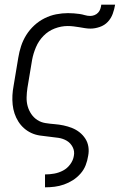

<svg xmlns="http://www.w3.org/2000/svg" viewBox="-20 -584 540 819"><path d="M172 215V160H173Q192 160 211.5 156.5Q231 153 249 143.5Q267 134 279.5 117Q292 100 295 81Q299 61 290 43.5Q281 26 265 16.5Q249 7 229.5 4Q210 1 189.5 -1Q169 -3 149.5 -6Q130 -9 113 -17Q96 -25 82 -37.5Q68 -50 58 -66Q48 -82 42 -100Q36 -118 34 -137.5Q32 -157 33 -177Q34 -197 38 -218L58 -338Q62 -363 70 -387.5Q78 -412 92 -434.5Q106 -457 126 -475.5Q146 -494 170 -506Q194 -518 219.5 -523Q245 -528 270 -528Q283 -528 295 -527Q307 -526 318.5 -524.5Q330 -523 341.5 -519.5Q353 -516 365 -516Q374 -516 383 -519.5Q392 -523 398.5 -530Q405 -537 408 -546Q411 -555 412 -564H471Q468 -545 461 -525.5Q454 -506 440 -491Q426 -476 405.5 -469Q385 -462 366 -462Q354 -462 342 -464Q330 -466 318 -468Q306 -470 293.5 -471.5Q281 -473 269 -473Q241 -473 213.5 -462.5Q186 -452 165.5 -431Q145 -410 133.5 -383Q122 -356 117 -329L97 -209Q94 -189 93.5 -169Q93 -149 98 -131Q103 -113 113.5 -97.5Q124 -82 139.5 -72Q155 -62 174 -59Q193 -56 212.5 -54.5Q232 -53 251 -49Q270 -45 287.5 -38Q305 -31 319.5 -19.5Q334 -8 344 7.5Q354 23 357 42Q360 61 356 81Q353 101 345.5 120.5Q338 140 323.5 156.5Q309 173 291 184.5Q273 196 253 203Q233 210 213 212.5Q193 215 173 215Z"/></svg>

Font: Iosevka Light Oblique
Style: Regular
Weight: 300
Italic angle: -9°
Monospace: yes
Designer: Belleve Invis
Foundry: Belleve Invis
Version: Version 32.5.0; ttfautohint (v1.8.4)